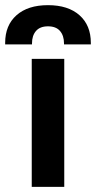

<svg xmlns="http://www.w3.org/2000/svg" viewBox="-53 -724 372 744"><path d="M196 0H70V-496H196ZM71 -552H-33V-558Q-33 -626 11 -665Q55 -704 133 -704Q211 -704 255 -665Q299 -626 299 -558V-552H195V-556Q195 -586 179.5 -604Q164 -622 133 -622Q102 -622 86.5 -604Q71 -586 71 -556Z"/></svg>

Font: Rootstock Sans Headline
Style: Bold
Weight: 700
Designer: Florian Karsten
Foundry: Florian Karsten
Version: Version 2.000;FEAKit 1.0